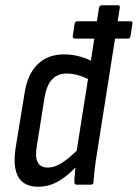

<svg xmlns="http://www.w3.org/2000/svg" viewBox="-20 -703 524 731"><path d="M126 8Q16 8 40 -143L73 -345Q84 -420 123 -458Q162 -496 224 -496Q251 -496 277.5 -489.5Q304 -483 326 -472L339 -556H265Q256 -556 257 -566L264 -612Q265 -622 274 -622H349L357 -673Q359 -683 368 -683H429Q438 -683 436 -673L428 -622H477Q486 -622 484 -612L477 -566Q475 -556 467 -556H418L349 -118Q343 -82 340 -54.5Q337 -27 336 -11Q336 0 327 0H272Q263 0 263 -10Q263 -21 264.5 -36Q266 -51 267 -65Q230 -27 196.5 -9.5Q163 8 126 8ZM120 -146Q106 -65 162 -65Q186 -65 212.5 -81Q239 -97 272 -129L315 -402Q273 -423 234 -423Q165 -423 150 -334Z"/></svg>

Font: Sofia Sans Condensed Medium
Style: Italic
Weight: 500
Italic angle: -9°
Designer: Botio Nikoltchev, Ani Petrova
Foundry: lettersoup
Version: Version 4.101; ttfautohint (v1.8.4.7-5d5b)